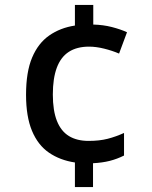

<svg xmlns="http://www.w3.org/2000/svg" viewBox="-20 -744 612 774"><path d="M356 -645Q396 -644 431 -635Q466 -626 492 -614L460 -528Q432 -540 399.5 -548Q367 -556 339 -556Q290 -556 257.5 -535Q225 -514 209 -471Q193 -428 193 -363Q193 -298 209.5 -256.5Q226 -215 258 -195.5Q290 -176 337 -176Q381 -176 414 -184.5Q447 -193 480 -208V-117Q452 -103 422.5 -95.5Q393 -88 355 -86V10H282V-89Q222 -98 177.5 -128.5Q133 -159 109 -216.5Q85 -274 85 -362Q85 -454 109.5 -512Q134 -570 178.5 -601Q223 -632 282 -641V-724H356Z"/></svg>

Font: Noto Sans Cham Medium
Style: Regular
Weight: 500
Version: Version 2.002